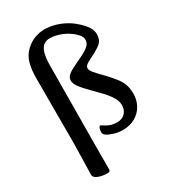

<svg xmlns="http://www.w3.org/2000/svg" viewBox="-226 -865 1033 1167"><g transform="rotate(-30 291.0 -281.5)"><path d="M88.1 -73.4V-522.9Q88.1 -581.5 100.2 -626.4Q112.2 -671.4 146.4 -703.3Q176.7 -731.4 211.3 -743.7Q245.8 -756 278 -756Q312.7 -756 347.2 -746.8Q381.8 -737.6 414.3 -720.6Q446.9 -703.7 473.4 -680Q503.9 -654.1 522.5 -627.4Q541.1 -600.8 541.1 -574.4Q541.1 -549.9 533.8 -533.1Q526.5 -516.2 503.2 -500Q479.9 -483.7 432 -460.2Q407.7 -448.8 397.9 -439.7Q388.2 -430.6 388.2 -418Q388.2 -404.9 405.8 -384.1Q423.5 -363.2 450.1 -336.6Q476.7 -310 502.4 -278.1Q528.2 -248.7 540.5 -218.7Q552.8 -188.8 552.8 -145.9Q552.8 -103.1 532.6 -66.6Q512.5 -30.1 475.3 -8.6Q438.1 13 386.3 13Q357.1 13 326.9 3.8Q296.6 -5.5 280.2 -17.1Q271.9 -22.5 268.9 -28.6Q265.8 -34.8 265.8 -43.6Q265.8 -55.8 269.9 -67.8Q273.9 -79.8 280.9 -79.8Q285.9 -79.8 298 -71.1Q310.1 -62.4 330.5 -53.8Q351 -45.3 381.1 -45.3Q418 -45.3 437.9 -67.6Q457.7 -89.9 457.7 -120.9Q457.7 -146 445 -170Q432.2 -194.1 412.8 -216.6Q393.5 -239.1 373.4 -258.9Q353.3 -278.6 338.6 -294.4Q300.3 -332.5 281.4 -358.3Q262.5 -384 262.5 -405.7Q262.5 -427 281.1 -442.9Q299.6 -458.8 346.1 -480.1Q402.1 -505.3 427.1 -522.1Q452.1 -538.9 458.3 -552.1Q464.5 -565.2 464.5 -578.9Q464.5 -595.3 447.9 -615.1Q431.3 -634.8 404.3 -652.6Q377.4 -670.3 344.3 -681.6Q311.2 -692.8 278.2 -692.8Q255.9 -692.8 238.3 -680.8Q220.6 -668.9 210.1 -637.7Q199.7 -606.6 199.1 -548.4L195.3 -1.4Q195.3 31.6 195 76.2Q194.7 120.9 194.7 177.4Q194.7 186 190.9 189.7Q187 193.4 172.7 193.4Q159 193.4 143.7 191.2Q128.4 188.9 114.7 183.7Q101 178.5 92.1 170.9Q83.2 163.2 83.2 152.5Q83.2 145.6 83.8 116.6Q84.5 87.5 85.9 39.5Q87.4 -8.6 88.1 -73.4Z"/></g></svg>

Font: Briem Hand Thin
Style: Regular
Weight: 100
Designer: Gunnlaugur SE Briem, Eben Sorkin
Foundry: Sorkin Type Co.
Version: Version 1.003